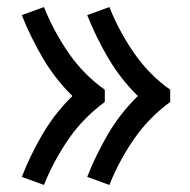

<svg xmlns="http://www.w3.org/2000/svg" viewBox="-20 -613 540 546"><path d="M291 -87 228 -110Q252 -171 285 -228Q318 -285 363 -331L372 -340Q323 -388 288 -447.5Q253 -507 228 -570L291 -593Q305 -558 322.5 -525.5Q340 -493 361 -462.5Q382 -432 408 -405.5Q434 -379 464 -358V-323Q434 -301 408 -274.5Q382 -248 361 -217.5Q340 -187 322.5 -154.5Q305 -122 291 -87ZM105 -87 42 -110Q66 -171 99 -228Q132 -285 177 -331L186 -340Q137 -388 102 -447.5Q67 -507 42 -570L105 -593Q119 -558 136.5 -525.5Q154 -493 175 -462.5Q196 -432 222 -405.5Q248 -379 278 -358V-323Q248 -301 222 -274.5Q196 -248 175 -217.5Q154 -187 136.5 -154.5Q119 -122 105 -87Z"/></svg>

Font: Iosevka Fuck
Style: Regular
Weight: 400
Monospace: yes
Designer: Belleve Invis
Foundry: Belleve Invis
Version: Version 28.0.7; ttfautohint (v1.8.3)